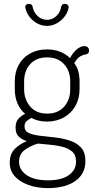

<svg xmlns="http://www.w3.org/2000/svg" viewBox="-20 -732 490 987"><path d="M228 235Q170 235 125 218.5Q80 202 55 173Q30 144 30 104Q30 59 57 32.5Q84 6 118 -6Q92 -15 76 -30Q60 -45 60 -76Q60 -104 73.5 -120Q87 -136 109 -147Q83 -169 69.5 -201.5Q56 -234 56 -273V-314Q56 -362 76.5 -399Q97 -436 134.5 -457Q172 -478 222 -478Q258 -478 288 -466.5Q318 -455 340 -433Q354 -461 374.5 -478Q395 -495 413 -495Q426 -495 432 -488Q438 -481 438 -472Q438 -463 433 -458Q428 -453 420 -452Q408 -451 392 -442Q376 -433 362 -407Q376 -389 382.5 -365Q389 -341 389 -314V-273Q389 -226 368 -188Q347 -150 308.5 -128.5Q270 -107 221 -107Q176 -107 141 -126Q128 -119 117 -109.5Q106 -100 106 -82Q106 -58 128.5 -48Q151 -38 187 -34Q223 -30 262.5 -25.5Q302 -21 338 -9.5Q374 2 396.5 26.5Q419 51 419 96Q419 141 395 172Q371 203 328 219Q285 235 228 235ZM227 195Q296 195 333.5 168.5Q371 142 371 98Q371 64 350 46.5Q329 29 297 21.5Q265 14 232 11.5Q199 9 175 6Q137 17 107.5 38.5Q78 60 78 99Q78 142 117.5 168.5Q157 195 227 195ZM223 -148Q278 -148 309.5 -183.5Q341 -219 341 -273V-314Q341 -367 309.5 -402Q278 -437 222 -437Q166 -437 135 -402Q104 -367 104 -314V-274Q104 -221 135 -184.5Q166 -148 223 -148ZM222 -599Q182 -599 150 -626.5Q118 -654 110 -693Q109 -702 114 -707Q119 -712 127 -712H131Q138 -712 142.5 -707.5Q147 -703 148 -696Q153 -668 174 -649Q195 -630 222 -630Q248 -630 269 -649Q290 -668 294 -696Q296 -703 300 -707.5Q304 -712 311 -712H315Q323 -712 328.5 -706.5Q334 -701 333 -693Q325 -654 292.5 -626.5Q260 -599 222 -599Z"/></svg>

Font: Dosis Light
Style: Regular
Weight: 300
Designer: EdgarTolentino, PabloImpallari, IginoMarini
Foundry: EdgarTolentino, PabloImpallari, IginoMarini
Version: Version 3.001; ttfautohint (v1.8.2)